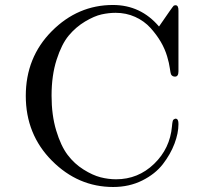

<svg xmlns="http://www.w3.org/2000/svg" viewBox="-20 -725 818 767"><path d="M431.2 -705.1Q542 -705.1 615.2 -619.1Q669.4 -698.2 673.8 -702.1Q677.7 -704.1 681.2 -704.1Q693.4 -704.1 692.9 -682.1V-439.9Q692.9 -418.9 679.2 -418.9Q668 -418.9 663.1 -428.2Q661.1 -433.1 658.4 -452.6Q655.8 -472.2 647.9 -499Q639.2 -528.8 622.6 -557.4Q606 -585.9 581.1 -613.5Q556.2 -641.1 520 -657.5Q483.9 -673.8 441.9 -673.8Q415 -673.8 386 -667.5Q356.9 -661.1 320.1 -639.2Q283.2 -617.2 254.6 -583Q226.1 -548.8 206.1 -486.3Q186 -423.8 186 -342.8Q186 -264.6 204.6 -203.4Q223.1 -142.1 250 -106.4Q276.9 -70.8 313.5 -47.9Q350.1 -24.9 381.6 -16.8Q413.1 -8.8 443.8 -8.8Q531.7 -8.8 595.5 -70.3Q659.2 -131.8 667 -220.2Q668.9 -244.1 672.9 -247.1Q678.7 -251 681.2 -251Q693.4 -251 692.9 -229Q692.9 -192.9 677 -150.9Q661.1 -108.9 630.6 -69.3Q600.1 -29.8 548.1 -3.9Q496.1 22 432.1 22Q292 22 187.5 -83Q83 -188 83 -342Q83 -496.1 187 -600.6Q291 -705.1 431.2 -705.1Z"/></svg>

Font: CMU Serif Upright Italic
Style: UprightItalic
Weight: 500
Version: Version 0.7.0